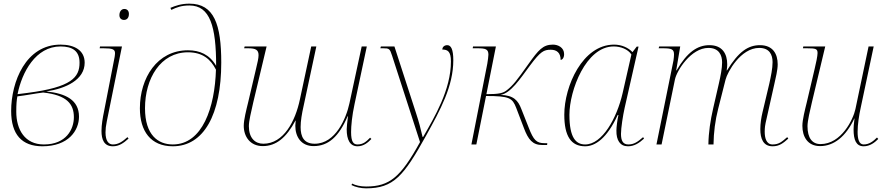

<svg xmlns="http://www.w3.org/2000/svg" viewBox="-20 -790 4839 1050"><path d="M212 10C354 10 412 -76 412 -152C412 -243 340 -279 233 -290C341 -306 443 -354 443 -447C443 -515 387 -546 311 -546C121 -546 41 -343 41 -183C41 -55 99 10 212 10ZM131 -282 76 -275C100 -395 175 -536 311 -536C378 -536 415 -510 415 -447C415 -367 371 -313 131 -282ZM220 0C116 0 69 -81 69 -179C69 -220 71 -242 75 -263C119 -268 174 -279 216 -284C346 -270 384 -221 384 -149C384 -83 342 0 220 0Z M658 -681C672 -681 685 -690 685 -714C685 -731 675 -741 660 -741C644 -741 633 -727 633 -707C633 -690 644 -681 658 -681ZM597 10C631 10 655 -7 683 -32L677 -40C649 -15 627 0 597 0C575 0 557 -18 557 -66C557 -83 559 -102 564 -126L647 -536H527L525 -526H546C596 -526 609 -520 609 -499C609 -493 608 -487 607 -479L549 -181C542 -147 535 -108 535 -74C535 -27 549 10 597 10Z M925 10C1094 10 1190 -163 1190 -448C1190 -656 1151 -770 1016 -770C970 -770 938 -758 912 -747L917 -736C946 -750 972 -760 1016 -760C1129 -760 1162 -645 1162 -430C1126 -492 1072 -515 1008 -515C839 -515 745 -363 745 -198C745 -73 804 10 925 10ZM925 0C845 0 773 -51 773 -198C773 -361 858 -504 1008 -504C1088 -504 1132 -466 1161 -409C1155 -204 1088 0 925 0Z M1935 10C1969 10 1993 -11 2011 -30L2004 -37C1984 -17 1967 0 1935 0C1913 0 1900 -14 1900 -68C1900 -100 1905 -157 1919 -221L1986 -536H1958L1891 -225C1873 -142 1815 -4 1701 -4C1642 -4 1624 -42 1624 -95C1624 -129 1631 -169 1640 -209L1710 -536H1682L1620 -246C1595 -127 1531 -4 1420 -4C1375 -4 1341 -35 1341 -100C1341 -129 1353 -176 1365 -230L1438 -536H1318L1315 -526H1337C1379 -526 1394 -517 1394 -488C1394 -471 1388 -447 1380 -413L1337 -230C1327 -189 1313 -135 1313 -102C1313 -43 1348 9 1417 9C1490 9 1546 -37 1596 -131L1597 -130C1596 -122 1595 -108 1595 -102C1595 -43 1626 9 1695 9C1775 9 1833 -42 1881 -154H1883C1879 -123 1876 -94 1876 -83C1876 -26 1894 10 1935 10Z M1982 240C2133 240 2188 172 2310 -48C2389 -191 2459 -318 2459 -461C2459 -521 2446 -543 2426 -543C2410 -543 2399 -533 2399 -519C2428 -519 2446 -509 2446 -454C2446 -299 2356 -149 2294 -41H2291C2282 -81 2271 -124 2255 -172L2137 -536H2063L2060 -526H2075C2108 -526 2112 -524 2124 -486L2277 -13C2172 178 2111 230 1982 230C1951 230 1922 223 1906 214L1902 222C1923 233 1954 240 1982 240Z M2945 3H2972L2973 -7H2958C2914 -7 2898 -23 2871 -93L2831 -194C2813 -241 2789 -269 2717 -271C2773 -280 2823 -357 2878 -431C2936 -509 2954 -518 2992 -518C3024 -518 3046 -502 3046 -462C3054 -463 3065 -472 3065 -494C3065 -530 3032 -546 3004 -546C2949 -546 2925 -517 2870 -440C2805 -348 2785 -323 2752 -297C2732 -281 2711 -275 2640 -275L2692 -536H2567L2565 -526H2591C2636 -526 2651 -521 2651 -491C2651 -479 2648 -463 2645 -442L2558 0H2585L2638 -265C2767 -265 2782 -254 2803 -200L2845 -90C2869 -26 2893 3 2945 3Z M3180 10C3234 10 3299 -32 3358 -161H3362C3356 -135 3351 -94 3351 -76C3350 -23 3371 10 3414 10C3448 10 3475 -7 3502 -32L3497 -40C3468 -15 3448 0 3416 0C3386 0 3376 -22 3376 -58C3376 -90 3387 -160 3396 -200L3472 -535H3462L3439 -505C3416 -529 3380 -546 3338 -546C3166 -546 3066 -319 3066 -163C3066 -45 3103 10 3180 10ZM3180 0C3130 0 3094 -36 3094 -162C3094 -295 3184 -536 3336 -536C3374 -536 3414 -521 3433 -492L3385 -281C3353 -142 3273 0 3180 0Z M4205 10C4242 10 4263 -7 4291 -32L4285 -40C4256 -15 4240 0 4205 0C4170 0 4162 -37 4162 -70C4162 -91 4165 -111 4167 -118L4215 -332C4222 -364 4233 -407 4233 -438C4233 -495 4207 -543 4136 -543C4070 -543 4018 -506 3956 -405H3954C3956 -417 3957 -428 3957 -438C3957 -495 3931 -543 3860 -543C3794 -543 3738 -505 3680 -405H3678L3700 -536H3585L3582 -526H3604C3653 -526 3666 -521 3666 -492C3666 -484 3665 -473 3663 -459L3570 0H3598L3671 -355C3681 -404 3759 -528 3854 -528C3913 -528 3929 -487 3929 -449C3929 -416 3921 -376 3911 -332L3880 -197C3865 -131 3855 -66 3854 0H3882C3883 -66 3891 -131 3908 -197L3948 -355C3958 -395 4030 -528 4132 -528C4188 -528 4205 -491 4205 -450C4205 -415 4196 -373 4187 -332L4150 -176C4143 -147 4138 -114 4138 -84C4138 -33 4153 10 4205 10Z M4703 10C4738 10 4764 -11 4783 -30L4776 -38C4756 -18 4734 0 4703 0C4678 0 4670 -29 4670 -69C4670 -109 4678 -160 4687 -201L4758 -536H4730L4658 -193C4646 -137 4581 -2 4467 -2C4422 -2 4396 -35 4396 -100C4396 -129 4410 -187 4420 -230L4493 -536H4373L4371 -526H4393C4441 -526 4451 -523 4451 -500C4451 -485 4443 -445 4435 -413L4392 -230C4382 -189 4368 -135 4368 -102C4368 -43 4396 9 4465 9C4540 9 4606 -43 4652 -142H4653C4649 -111 4648 -93 4648 -82C4648 -25 4662 10 4703 10Z"/></svg>

Font: Noto Serif Display Thin
Style: Italic
Weight: 100
Italic angle: -12°
Designer: Monotype Design Team
Foundry: Monotype Imaging Inc.
Version: Version 2.009